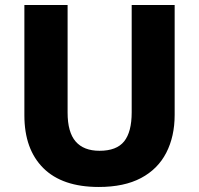

<svg xmlns="http://www.w3.org/2000/svg" viewBox="-20 -734 792 764"><path d="M675 -277Q675 -191 641.5 -126Q608 -61 541 -25.5Q474 10 373 10Q228 10 152.5 -65Q77 -140 77 -275V-714H249V-286Q249 -208 281 -171Q313 -134 376 -134Q444 -134 474 -171.5Q504 -209 504 -287V-714H675Z"/></svg>

Font: Noto Sans Thai Looped ExtraBold
Style: Regular
Weight: 800
Designer: Sasikarn Vongin, Ben Mitchell
Foundry: The Fontpad Ltd
Version: Version 1.001; ttfautohint (v1.8.4.7-5d5b)